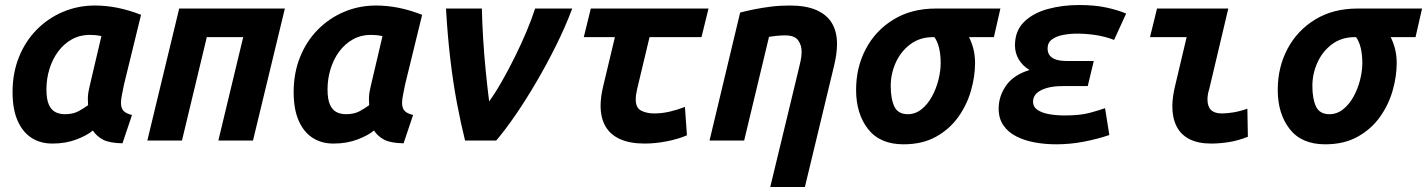

<svg xmlns="http://www.w3.org/2000/svg" viewBox="-20 -560 5686 765"><path d="M189 12Q140 12 104.5 -11.5Q69 -35 49.5 -80.5Q30 -126 30 -193Q30 -269 55.5 -332.5Q81 -396 126.5 -442Q172 -488 231.5 -513Q291 -538 358 -538Q403 -538 448 -529Q493 -520 542 -501L474 -223Q470 -202 466 -183Q462 -164 462 -150Q462 -129 472.5 -118Q483 -107 506 -102L468 11Q416 10 390.5 -3.5Q365 -17 350 -40Q328 -21 285 -4.5Q242 12 189 12ZM239 -105Q271 -105 293 -117Q315 -129 331 -141Q330 -153 330 -166Q330 -179 332 -191.5Q334 -204 337 -216L384 -416Q371 -419 360 -420Q349 -421 337 -421Q298 -421 266 -403Q234 -385 211.5 -354.5Q189 -324 177 -285Q165 -246 165 -204Q165 -165 174.5 -143.5Q184 -122 200.5 -113.5Q217 -105 239 -105Z M567 0 694 -526H1115L988 0H850L949 -412H804L705 0Z M1309 12Q1260 12 1224.5 -11.5Q1189 -35 1169.5 -80.5Q1150 -126 1150 -193Q1150 -269 1175.5 -332.5Q1201 -396 1246.5 -442Q1292 -488 1351.5 -513Q1411 -538 1478 -538Q1523 -538 1568 -529Q1613 -520 1662 -501L1594 -223Q1590 -202 1586 -183Q1582 -164 1582 -150Q1582 -129 1592.5 -118Q1603 -107 1626 -102L1588 11Q1536 10 1510.5 -3.5Q1485 -17 1470 -40Q1448 -21 1405 -4.5Q1362 12 1309 12ZM1359 -105Q1391 -105 1413 -117Q1435 -129 1451 -141Q1450 -153 1450 -166Q1450 -179 1452 -191.5Q1454 -204 1457 -216L1504 -416Q1491 -419 1480 -420Q1469 -421 1457 -421Q1418 -421 1386 -403Q1354 -385 1331.5 -354.5Q1309 -324 1297 -285Q1285 -246 1285 -204Q1285 -165 1294.5 -143.5Q1304 -122 1320.5 -113.5Q1337 -105 1359 -105Z M1833 0Q1816 -68 1800.5 -150Q1785 -232 1774 -326.5Q1763 -421 1757 -526H1900Q1901 -472 1905 -406.5Q1909 -341 1915.5 -275.5Q1922 -210 1929 -156Q1953 -189 1979.5 -235.5Q2006 -282 2031.5 -333.5Q2057 -385 2078 -435Q2099 -485 2112 -526H2260Q2233 -454 2196 -379.5Q2159 -305 2117.5 -234Q2076 -163 2034.5 -102.5Q1993 -42 1957 0Z M2549 12Q2490 12 2451 -5.5Q2412 -23 2392.5 -56.5Q2373 -90 2373 -139Q2373 -156 2375.5 -175Q2378 -194 2383 -215L2430 -412H2306L2334 -526H2803L2775 -412H2568L2519 -207Q2516 -194 2514.5 -183.5Q2513 -173 2513 -164Q2513 -130 2535 -119Q2557 -108 2586 -108Q2617 -108 2647.5 -115Q2678 -122 2709 -134L2717 -21Q2683 -6 2637 3Q2591 12 2549 12Z M3049 185 3161 -279Q3165 -296 3169.5 -315.5Q3174 -335 3174 -354Q3174 -380 3160 -399.5Q3146 -419 3109 -419Q3093 -419 3077 -417.5Q3061 -416 3044 -413L2945 0H2807L2929 -510Q2956 -517 2986 -523Q3016 -529 3051 -533.5Q3086 -538 3128 -538Q3191 -538 3232.5 -520Q3274 -502 3294.5 -468Q3315 -434 3315 -385Q3315 -366 3312 -343.5Q3309 -321 3303 -297L3187 185Z M3580 15Q3486 15 3438.5 -46Q3391 -107 3391 -202Q3391 -292 3430 -365.5Q3469 -439 3540.5 -482.5Q3612 -526 3709 -526H3966L3940 -412H3841Q3853 -388 3859 -362.5Q3865 -337 3865 -309Q3865 -255 3848.5 -198Q3832 -141 3797.5 -93Q3763 -45 3709 -15Q3655 15 3580 15ZM3597 -105Q3627 -105 3651.5 -124.5Q3676 -144 3693 -175Q3710 -206 3719 -241.5Q3728 -277 3728 -308Q3728 -343 3721.5 -369.5Q3715 -396 3703 -412H3697Q3645 -412 3607 -383.5Q3569 -355 3549 -310.5Q3529 -266 3529 -218Q3529 -166 3543.5 -135.5Q3558 -105 3597 -105Z M4189 15Q4144 15 4103 7.5Q4062 0 4029.5 -16.5Q3997 -33 3978 -60.5Q3959 -88 3959 -127Q3959 -177 3989 -219.5Q4019 -262 4082 -281Q4054 -298 4039 -323.5Q4024 -349 4024 -379Q4024 -437 4060 -472.5Q4096 -508 4154.5 -524Q4213 -540 4279 -540Q4342 -540 4388 -530Q4434 -520 4467 -506L4419 -401Q4382 -415 4344.5 -420.5Q4307 -426 4272 -426Q4244 -426 4216.5 -421Q4189 -416 4171.5 -403Q4154 -390 4154 -367Q4154 -350 4162.5 -339Q4171 -328 4188 -322.5Q4205 -317 4232 -317H4338L4314 -217H4215Q4176 -217 4149.5 -209Q4123 -201 4109.5 -187.5Q4096 -174 4096 -155Q4096 -134 4114 -122Q4132 -110 4160.5 -105Q4189 -100 4222 -100Q4284 -100 4322.5 -110.5Q4361 -121 4383 -129L4400 -22Q4353 -6 4298.5 4.5Q4244 15 4189 15Z M4806 12Q4754 12 4719.5 -5.5Q4685 -23 4668 -56.5Q4651 -90 4651 -136Q4651 -155 4654 -176.5Q4657 -198 4663 -222L4708 -412H4562L4590 -526H4874L4798 -205Q4794 -193 4792.5 -182.5Q4791 -172 4791 -164Q4791 -136 4805 -122Q4819 -108 4848 -108Q4867 -108 4893 -112Q4919 -116 4950 -127L4952 -15Q4911 1 4874.5 6.5Q4838 12 4806 12Z M5260 15Q5166 15 5118.5 -46Q5071 -107 5071 -202Q5071 -292 5110 -365.5Q5149 -439 5220.5 -482.5Q5292 -526 5389 -526H5646L5620 -412H5521Q5533 -388 5539 -362.5Q5545 -337 5545 -309Q5545 -255 5528.5 -198Q5512 -141 5477.5 -93Q5443 -45 5389 -15Q5335 15 5260 15ZM5277 -105Q5307 -105 5331.5 -124.5Q5356 -144 5373 -175Q5390 -206 5399 -241.5Q5408 -277 5408 -308Q5408 -343 5401.5 -369.5Q5395 -396 5383 -412H5377Q5325 -412 5287 -383.5Q5249 -355 5229 -310.5Q5209 -266 5209 -218Q5209 -166 5223.5 -135.5Q5238 -105 5277 -105Z"/></svg>

Font: Ubuntu Sans Mono
Style: Bold Italic
Weight: 700
Italic angle: -13.5°
Monospace: yes
Designer: Dalton Maag Ltd
Foundry: Dalton Maag Ltd
Version: Version 1.006